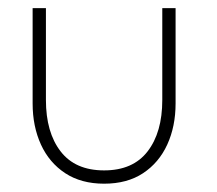

<svg xmlns="http://www.w3.org/2000/svg" viewBox="-20 -430 521 462"><path d="M90.5 -189.5Q90.5 -111.5 125.8 -65.8Q161 -20 230.5 -20Q300 -20 335.2 -65.8Q370.5 -111.5 370.5 -189.5V-410.5H402.5V-181Q402.5 -126 382.5 -82.2Q362.5 -38.5 324.2 -13.2Q286 12 230.5 12Q175.5 12 137 -13.2Q98.5 -38.5 78.5 -82.2Q58.5 -126 58.5 -181V-410.5H90.5Z"/></svg>

Font: League Spartan Thin Thin
Style: Regular
Weight: 250
Version: Version 2.002